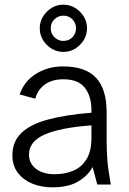

<svg xmlns="http://www.w3.org/2000/svg" viewBox="-20 -789 553 821"><path d="M204 12Q156 12 117.5 -4Q79 -20 56 -50.5Q33 -81 33 -125Q33 -183 71 -220Q109 -257 184 -277.5Q259 -298 371 -307V-318Q371 -378 342.5 -414Q314 -450 251 -450Q202 -450 171 -427Q140 -404 131 -367L64 -385Q84 -443 135 -474Q186 -505 249 -505Q346 -505 391 -456Q436 -407 436 -309V-191Q436 -147 438.5 -112Q441 -77 445.5 -50Q450 -23 454 0H396L376 -75Q358 -40 316 -14Q274 12 204 12ZM214 -44Q256 -44 292 -58.5Q328 -73 349.5 -107.5Q371 -142 371 -199V-253Q237 -243 170.5 -213.5Q104 -184 104 -128Q104 -90 134 -67Q164 -44 214 -44ZM251 -567Q223 -567 200.5 -581Q178 -595 164 -617.5Q150 -640 150 -668Q150 -696 164 -718.5Q178 -741 200.5 -755Q223 -769 251 -769Q279 -769 301.5 -755Q324 -741 338 -718.5Q352 -696 352 -668Q352 -640 338 -617.5Q324 -595 301.5 -581Q279 -567 251 -567ZM251 -614Q274 -614 289.5 -629.5Q305 -645 305 -668Q305 -691 289.5 -706.5Q274 -722 251 -722Q229 -722 213 -706.5Q197 -691 197 -668Q197 -645 213 -629.5Q229 -614 251 -614Z"/></svg>

Font: Atkinson Hyperlegible Next Light
Style: Regular
Weight: 300
Designer: Elliott Scott, Megan Eiswerth, Linus Boman, Theodore Petrosky, Letters from Sweden
Foundry: Applied Design Works, Letters from Sweden
Version: Version 2.001